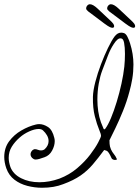

<svg xmlns="http://www.w3.org/2000/svg" viewBox="-38 -779 657 905"><path d="M575 -575Q583 -550 587 -524.5Q591 -499 591 -475Q591 -440 585.5 -407.5Q580 -375 572 -347Q560 -301 541.5 -255.5Q523 -210 505.5 -174Q488 -138 478 -118Q478 -114 478.5 -101.5Q479 -89 485 -75Q491 -62 499 -52.5Q507 -43 512 -31Q513 -30 513 -29.5Q513 -29 513 -29Q513 -25 504 -25Q500 -25 495 -27Q490 -29 488 -33Q474 -65 464.5 -68.5Q455 -72 453 -72Q425 -34 399.5 -4Q374 26 341.5 48.5Q309 71 260 89Q217 106 160 106Q125 106 90.5 97Q56 88 30 68Q4 48 -8 15Q-13 1 -15.5 -13Q-18 -27 -18 -39Q-18 -82 5 -113Q28 -144 62.5 -164Q97 -184 131 -192Q135 -193 139 -193.5Q143 -194 147 -194Q167 -194 188 -180.5Q209 -167 218 -129Q219 -125 219.5 -121.5Q220 -118 220 -114Q220 -92 207.5 -69Q195 -46 172 -38Q143 -27 130 -27Q124 -27 120.5 -29.5Q117 -32 113 -35Q111 -37 108.5 -41.5Q106 -46 106 -52Q106 -62 115 -71Q122 -76 126 -76Q133 -76 140.5 -73Q148 -70 155 -70Q166 -70 173 -76Q191 -93 191 -114Q191 -128 183.5 -141Q176 -154 165 -164Q158 -171 144 -171Q125 -171 99.5 -159.5Q74 -148 55 -131Q32 -111 17.5 -87.5Q3 -64 3 -35Q3 -25 5 -14.5Q7 -4 11 8Q24 42 61.5 61Q99 80 148 80Q194 80 242 63Q289 45 325.5 14Q362 -17 387 -50Q412 -83 425 -108Q438 -133 438 -138Q439 -145 429 -168.5Q419 -192 409 -231Q399 -270 400 -323Q401 -353 411.5 -393.5Q422 -434 438 -476Q454 -518 471 -553Q488 -588 502 -607Q516 -625 532 -625Q534 -625 537 -625Q540 -625 542 -624Q554 -623 562.5 -606Q571 -589 575 -575ZM548 -465Q551 -495 551 -525Q551 -556 547 -577Q543 -598 532 -598Q517 -601 498 -571Q482 -547 470 -515Q458 -483 444 -447Q434 -421 427.5 -385Q421 -349 421 -309Q421 -282 425 -254.5Q429 -227 438 -202Q448 -176 450.5 -171.5Q453 -167 458 -172Q471 -189 485 -222.5Q499 -256 512 -298.5Q525 -341 534.5 -384.5Q544 -428 548 -465ZM500 -656Q500 -648 492 -648Q488 -648 480.5 -651Q473 -654 454 -668Q436 -682 413.5 -698.5Q391 -715 378 -725Q374 -729 371 -732Q368 -735 368 -740Q368 -747 373.5 -753Q379 -759 386 -759Q400 -759 422 -738.5Q444 -718 478 -686Q492 -673 496 -667Q500 -661 500 -656ZM599 -656Q599 -648 591 -648Q587 -648 579.5 -651Q572 -654 553 -668Q535 -682 512.5 -698.5Q490 -715 477 -725Q473 -729 470 -732Q467 -735 467 -740Q467 -747 472.5 -753Q478 -759 485 -759Q499 -759 521 -738.5Q543 -718 577 -686Q591 -673 595 -667Q599 -661 599 -656Z"/></svg>

Font: Ingrid Darling
Style: Regular
Weight: 400
Designer: Robert E. Leuschke
Foundry: Robert E. Leuschke
Version: Version 1.010; ttfautohint (v1.8.3)